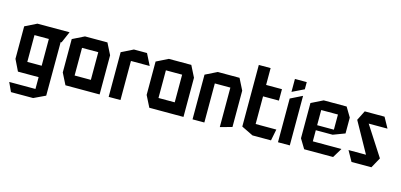

<svg xmlns="http://www.w3.org/2000/svg" viewBox="-75 -1183 3931 1884"><g transform="rotate(15 1890.5 -240.5)"><path d="M164 -397V-513H489V-512L439 -397ZM86 203 44 112V111H310V203ZM100 -9 44 -124V-125H310V-9ZM44 -125V-454L163 -513H164V-125ZM310 203V-397H430L429 147L311 203Z M647 -397V-513H874L932 -398V-397ZM585 0 527 -115V-116H812V0ZM527 -116V-454L646 -513H647V-116ZM812 0V-397H932V0Z M1024 0V-454L1143 -513H1144V0ZM1144 -397V-513H1276L1334 -398V-397Z M1499 -397V-513H1726L1784 -398V-397ZM1437 0 1379 -115V-116H1664V0ZM1379 -116V-454L1498 -513H1499V-116ZM1664 0V-397H1784V0Z M1876 0V-454L1995 -513H1996V0ZM2154 4V-397H2274V-29L2155 4ZM1996 -397V-513H2216L2274 -398V-397Z M2366 -397V-684H2486V-513L2367 -397ZM2367 -397 2486 -513H2647V-397ZM2485 0 2366 -58V-397H2486V0ZM2486 0V-116H2696V-115L2673 0Z M2744 0V-444L2863 -503H2864V0ZM2744 -512V-643H2864V-570L2745 -512Z M3010 0 2952 -96V-97H3362V-96L3304 0ZM2952 -97V-454L3071 -513H3072V-97ZM3072 -210V-261H3242V-210ZM3072 -415V-513H3304L3362 -416V-415ZM3242 -210V-415H3362V-255L3243 -210Z M3500 -407 3488 -513H3689L3747 -408V-407ZM3626 -76 3438 -414 3488 -513 3751 -106V-105ZM3491 0 3433 -104V-105H3751L3693 0Z"/></g></svg>

Font: Foldit Medium
Style: Regular
Weight: 500
Version: Version 1.003